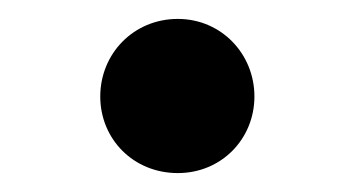

<svg xmlns="http://www.w3.org/2000/svg" viewBox="-20 -167 375 203"><path d="M168 16C214 16 249 -20 249 -65C249 -110 214 -147 168 -147C121 -147 86 -110 86 -65C86 -20 121 16 168 16Z"/></svg>

Font: GenRyuMin2 TW B
Style: Regular
Weight: 700
Version: Version 2.100;PS 2.1;hotconv 16.6.51;makeotf.lib2.5.65220 DE